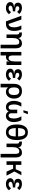

<svg xmlns="http://www.w3.org/2000/svg" viewBox="2734 -3494 960 6467"><g transform="rotate(90 3213.5 -260.0)"><path d="M458 -82Q420 -33 371 -6.5Q322 20 250 20Q163 20 106.5 -19Q50 -58 50 -127Q50 -181 92.5 -215Q135 -249 235 -254Q138 -263 103.5 -297Q69 -331 69 -385Q69 -450 116 -485Q163 -520 244 -520Q371 -520 450 -430L377 -357Q321 -430 261 -430Q231 -430 210 -414Q189 -398 189 -367Q189 -333 223.5 -313Q258 -293 362 -293V-213Q259 -213 214.5 -191Q170 -169 170 -133Q170 -104 195.5 -87Q221 -70 257 -70Q301 -70 333 -94Q365 -118 385 -155Z M699 19 510 -500H638L786 -71Q839 -71 869.5 -118.5Q900 -166 900 -256Q900 -328 881.5 -389.5Q863 -451 837 -500H967Q991 -458 1006 -393.5Q1021 -329 1021 -259Q1021 19 782 19Z M1140 -356Q1140 -401 1121 -415.5Q1102 -430 1074 -430V-520Q1173 -520 1215 -491.5Q1257 -463 1260 -396Q1280 -453 1327.5 -486.5Q1375 -520 1444 -520Q1607 -520 1607 -304V200H1487V-280Q1487 -362 1468 -396Q1449 -430 1400 -430Q1331 -430 1295.5 -372Q1260 -314 1260 -217V0H1140Z M1728 -500H1848V-198Q1848 -70 1933 -70Q2049 -70 2049 -283V-500H2169V0H2049V-96Q2028 -39 1991 -9.5Q1954 20 1893 20Q1871 20 1848 15V200H1728Z M2700 -82Q2662 -33 2613 -6.5Q2564 20 2492 20Q2405 20 2348.5 -19Q2292 -58 2292 -127Q2292 -181 2334.5 -215Q2377 -249 2477 -254Q2380 -263 2345.5 -297Q2311 -331 2311 -385Q2311 -450 2358 -485Q2405 -520 2486 -520Q2613 -520 2692 -430L2619 -357Q2563 -430 2503 -430Q2473 -430 2452 -414Q2431 -398 2431 -367Q2431 -333 2465.5 -313Q2500 -293 2604 -293V-213Q2501 -213 2456.5 -191Q2412 -169 2412 -133Q2412 -104 2437.5 -87Q2463 -70 2499 -70Q2543 -70 2575 -94Q2607 -118 2627 -155Z M2803 -251Q2804 -378 2862.5 -449Q2921 -520 3046 -520Q3168 -520 3234 -451Q3300 -382 3300 -257Q3300 -131 3236.5 -55.5Q3173 20 3073 20Q2971 20 2923 -57V200H2803ZM3048 -70Q3181 -70 3181 -253Q3181 -430 3050 -430Q2923 -430 2923 -255Q2923 -70 3048 -70Z M3794 -361V-170Q3794 -70 3873 -70Q3924 -70 3947.5 -119.5Q3971 -169 3971 -249Q3971 -327 3950 -387Q3929 -447 3897 -500H4027Q4057 -446 4074 -383Q4091 -320 4091 -251Q4091 -125 4035 -52.5Q3979 20 3882 20Q3782 20 3734 -71Q3686 20 3586 20Q3489 20 3433 -52.5Q3377 -125 3377 -253Q3377 -382 3445 -500H3571Q3533 -433 3515 -376.5Q3497 -320 3497 -252Q3497 -171 3520.5 -120.5Q3544 -70 3595 -70Q3674 -70 3674 -170V-361ZM3734 -720H3827L3767 -569H3694Z M4436 20Q4306 20 4239 -74Q4172 -168 4172 -348Q4172 -527 4240 -623.5Q4308 -720 4436 -720Q4562 -720 4629.5 -624Q4697 -528 4697 -348Q4697 -168 4630.5 -74Q4564 20 4436 20ZM4436 -70Q4508 -70 4540 -125.5Q4572 -181 4576 -310H4292Q4297 -185 4331.5 -127.5Q4366 -70 4436 -70ZM4436 -630Q4364 -630 4330.5 -573.5Q4297 -517 4292 -390H4576Q4571 -518 4538.5 -574Q4506 -630 4436 -630Z M4816 -356Q4816 -401 4797 -415.5Q4778 -430 4750 -430V-520Q4849 -520 4891 -491.5Q4933 -463 4936 -396Q4956 -453 5003.5 -486.5Q5051 -520 5120 -520Q5283 -520 5283 -304V200H5163V-280Q5163 -362 5144 -396Q5125 -430 5076 -430Q5007 -430 4971.5 -372Q4936 -314 4936 -217V0H4816Z M5412 -500H5532V-311H5679L5767 -500H5882L5756 -263L5896 0H5760L5661 -222H5532V0H5412Z M6390 -82Q6352 -33 6303 -6.5Q6254 20 6182 20Q6095 20 6038.5 -19Q5982 -58 5982 -127Q5982 -181 6024.5 -215Q6067 -249 6167 -254Q6070 -263 6035.5 -297Q6001 -331 6001 -385Q6001 -450 6048 -485Q6095 -520 6176 -520Q6303 -520 6382 -430L6309 -357Q6253 -430 6193 -430Q6163 -430 6142 -414Q6121 -398 6121 -367Q6121 -333 6155.5 -313Q6190 -293 6294 -293V-213Q6191 -213 6146.5 -191Q6102 -169 6102 -133Q6102 -104 6127.5 -87Q6153 -70 6189 -70Q6233 -70 6265 -94Q6297 -118 6317 -155Z"/></g></svg>

Font: Moderustic Med
Style: Regular
Weight: 500
Designer: Tural Alisoy
Foundry: TAFT Foundry
Version: Version 2.110